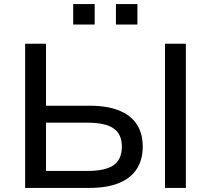

<svg xmlns="http://www.w3.org/2000/svg" viewBox="-20 -919 1032 939"><path d="M103 0V-705H205V-402H419Q502 -402 560 -379.5Q618 -357 648 -312.5Q678 -268 678 -202Q678 -137 648 -91.5Q618 -46 560 -23Q502 0 419 0ZM205 -83H408Q496 -83 536 -111.5Q576 -140 576 -202Q576 -263 535.5 -291Q495 -319 408 -319H205ZM787 0V-705H889V0ZM547 -799V-899H652V-799ZM338 -799V-899H443V-799Z"/></svg>

Font: Nunito Sans 10pt SemiExpanded Medium
Style: Regular
Weight: 500
Width: 6
Designer: Vernon Adams
Foundry: Vernon Adams
Version: Version 3.101;gftools[0.9.27]